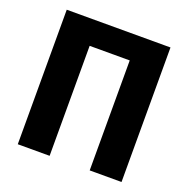

<svg xmlns="http://www.w3.org/2000/svg" viewBox="-124 -811 912 930"><g transform="rotate(20 332.0 -346.5)"><path d="M64.5 -693.4H599.3V0H435.2V-566.9H228.6V0H64.5Z"/></g></svg>

Font: Fira Sans Variable
Style: Regular
Weight: 400
Designer: Carrois Corporate & Edenspiekermann AG
Foundry: Carrois Corporate GbR & Edenspiekermann AG
Version: Version 4.202